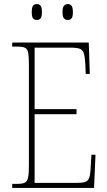

<svg xmlns="http://www.w3.org/2000/svg" viewBox="-20 -923 525 943"><path d="M313 -825Q301 -825 294 -833Q287 -841 287 -863Q287 -886 294 -894.5Q301 -903 313 -903Q325 -903 331.5 -894.5Q338 -886 338 -863Q338 -841 331.5 -833Q325 -825 313 -825ZM161 -825Q148 -825 142 -833Q136 -841 136 -863Q136 -886 142 -894.5Q148 -903 161 -903Q173 -903 179.5 -894.5Q186 -886 186 -863Q186 -841 179.5 -833Q173 -825 161 -825ZM40 0V-20H66Q90 -20 102 -26Q114 -32 118 -51Q122 -70 122 -108V-606Q122 -645 118.5 -663.5Q115 -682 103.5 -688Q92 -694 67 -694H40V-714H416L421 -560H401L399 -609Q397 -643 392 -660.5Q387 -678 372 -683.5Q357 -689 326 -689H150V-387H356V-362H150V-25H364Q402 -25 412.5 -39Q423 -53 425 -94L429 -163H449L442 0Z"/></svg>

Font: Noto Serif Condensed Thin
Style: Regular
Weight: 100
Width: 3
Designer: Monotype Design Team
Foundry: Monotype Imaging Inc.
Version: Version 2.013; ttfautohint (v1.8.4.7-5d5b)